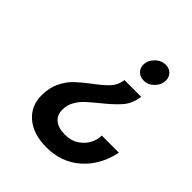

<svg xmlns="http://www.w3.org/2000/svg" viewBox="-200 -601 973 973"><g transform="rotate(45 286.0 -115.0)"><path d="M482 -421Q482 -390 458 -365.5Q434 -341 402 -341Q376 -341 360 -357Q344 -373 344 -397Q344 -428 368.5 -452.5Q393 -477 425 -477Q451 -477 466.5 -461Q482 -445 482 -421ZM450 -265Q442 -216 412 -182Q382 -148 326 -103Q289 -73 267 -52.5Q245 -32 230 -5Q215 22 215 55Q215 93 241 114Q267 135 313 135Q358 135 388.5 114.5Q419 94 434 65Q449 36 449 9V6H572L571 10Q548 117 474 182Q400 247 293 247Q199 247 144 200.5Q89 154 89 78Q89 24 108.5 -16.5Q128 -57 156 -84Q184 -111 229 -145Q276 -180 300 -205.5Q324 -231 330 -265L332 -274H452Z"/></g></svg>

Font: Be Vietnam SemiBold
Style: Italic
Weight: 600
Italic angle: -9.556°
Designer: Gabriel Lam
Foundry: TypeRant
Version: Version 3.000